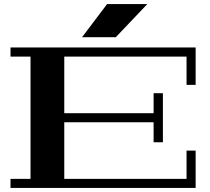

<svg xmlns="http://www.w3.org/2000/svg" viewBox="-20 -930 1037 950"><path d="M903 -510V-650H298V-370H740V-469H786V-226H740V-325H298V-45H903V-185H948V0H32V-45H131V-650H32V-695H948V-510ZM709 -910 553 -746H386L510 -910Z"/></svg>

Font: Geostar Fill
Style: Regular
Weight: 400
Designer: Joe Prince
Foundry: Joe Prince
Version: Version 1.002